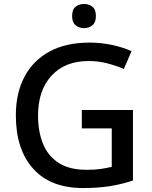

<svg xmlns="http://www.w3.org/2000/svg" viewBox="-20 -939 767 969"><path d="M393 -384H651V-28Q594 -9 534.5 0.5Q475 10 399 10Q235 10 147.5 -87.5Q60 -185 60 -357Q60 -469 103.5 -551.5Q147 -634 230 -679Q313 -724 431 -724Q490 -724 544 -712.5Q598 -701 644 -681L605 -591Q568 -607 522.5 -619Q477 -631 427 -631Q308 -631 240 -557Q172 -483 172 -356Q172 -275 197 -213.5Q222 -152 276 -117Q330 -82 417 -82Q460 -82 489.5 -86.5Q519 -91 544 -97V-291H393ZM405 -919Q429 -919 446.5 -905Q464 -891 464 -858Q464 -826 446.5 -811.5Q429 -797 405 -797Q379 -797 361.5 -811.5Q344 -826 344 -858Q344 -891 361.5 -905Q379 -919 405 -919Z"/></svg>

Font: Noto Sans Medium
Style: Regular
Weight: 500
Designer: Monotype Design Team
Foundry: Monotype Imaging Inc.
Version: Version 2.007